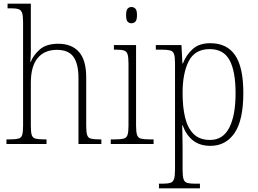

<svg xmlns="http://www.w3.org/2000/svg" viewBox="-20 -780 1395 1040"><path d="M15 0V-25H32Q63 -25 79 -29Q95 -33 100 -48.5Q105 -64 105 -99V-660Q105 -695 99.5 -710.5Q94 -726 80 -730.5Q66 -735 40 -735H21V-760H147V-497Q147 -483 146 -468Q145 -453 144 -444H146Q161 -482 196 -512.5Q231 -543 296 -543Q368 -543 407.5 -499Q447 -455 447 -360V-98Q447 -65 452 -49Q457 -33 472 -29Q487 -25 518 -25H529V0H405V-358Q405 -434 378 -472Q351 -510 288 -510Q221 -510 184 -465.5Q147 -421 147 -331V-98Q147 -64 152 -48.5Q157 -33 173 -29Q189 -25 220 -25H232V0Z M692 -654Q679 -654 671 -663Q663 -672 663 -698Q663 -724 671 -733Q679 -742 692 -742Q705 -742 713.5 -733Q722 -724 722 -698Q722 -672 713.5 -663Q705 -654 692 -654ZM580 0V-25H602Q634 -25 649.5 -29Q665 -33 670.5 -48.5Q676 -64 676 -98V-435Q676 -470 671 -486Q666 -502 651.5 -506.5Q637 -511 609 -511H597V-536H717V-99Q717 -65 722.5 -49Q728 -33 743.5 -29Q759 -25 791 -25H812V0Z M841 240V215H859Q887 215 902 210.5Q917 206 922.5 190Q928 174 928 139V-438Q928 -472 922.5 -487.5Q917 -503 901 -507Q885 -511 853 -511H824V-536H963L968 -437H971Q989 -483 1024 -514.5Q1059 -546 1119 -546Q1209 -546 1253.5 -481Q1298 -416 1298 -277Q1298 -129 1250.5 -59.5Q1203 10 1120 10Q1062 10 1025 -19.5Q988 -49 969 -102H967Q967 -85 968 -55Q969 -25 969 18V140Q969 175 974.5 191Q980 207 995 211Q1010 215 1038 215H1063V240ZM1118 -22Q1188 -22 1222 -88.5Q1256 -155 1256 -275Q1256 -394 1223.5 -454Q1191 -514 1116 -514Q1036 -514 1002.5 -449Q969 -384 969 -276Q969 -199 983 -142Q997 -85 1029.5 -53.5Q1062 -22 1118 -22Z"/></svg>

Font: Noto Serif SemiCondensed ExtraLight
Style: Regular
Weight: 200
Width: 4
Designer: Monotype Design Team
Foundry: Monotype Imaging Inc.
Version: Version 2.014